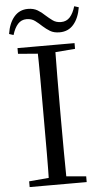

<svg xmlns="http://www.w3.org/2000/svg" viewBox="-61 -965 528 1002"><g transform="rotate(-5 202.5 -463.5)"><path d="M15.4 -805.2Q24.1 -861.4 52.1 -894.3Q80.2 -927.1 124.5 -927.1Q153.8 -927.1 174.6 -914.8Q195.4 -902.4 211.8 -886.2Q230 -869.9 247.9 -856.8Q265.7 -843.7 291.6 -843.7Q319.8 -843.7 337.8 -863.5Q355.8 -883.4 366.6 -919.9L390 -912.5Q380.8 -856.1 352.8 -823.5Q324.8 -790.9 279.6 -790.9Q249.2 -790.9 229.6 -802.9Q210 -814.9 193 -830.3Q175.8 -846.6 157.3 -860.5Q138.9 -874.4 112.8 -874.4Q85.5 -874.4 67.4 -854.5Q49.3 -834.5 38.3 -797.8ZM52.8 0V-30.1L190.9 -42.1H212.5L351.6 -30.1V0ZM155.3 0Q157.5 -83.6 157.6 -167.7Q157.7 -251.7 157.7 -336.8V-391.1Q157.7 -476.1 157.6 -560.4Q157.5 -644.8 155.3 -728H248.5Q247.3 -645.2 246.8 -560.7Q246.3 -476.1 246.3 -391.1V-337Q246.3 -252.2 246.8 -168.1Q247.3 -84.1 248.5 0ZM52.8 -698V-728H351.6V-698L212.5 -686.9H190.9Z"/></g></svg>

Font: Noto Serif JP
Style: Regular
Weight: 200
Designer: Ryoko NISHIZUKA 西塚涼子 (kana & ideographs); Frank Grießhammer (Latin, Greek & Cyrillic); Wenlong ZHANG 张文龙 (bopomofo); San
Foundry: Adobe
Version: Version 2.001;hotconv 1.1.0;makeotfexe 2.6.0